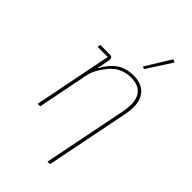

<svg xmlns="http://www.w3.org/2000/svg" viewBox="-281 -841 1131 1131"><g transform="rotate(45 284.5 -275.5)"><path d="M95 0H74L171 -487H86L90 -506H168Q179 -506 185 -501.5Q191 -497 191 -487Q191 -483 190.5 -479.5Q190 -476 189 -471L175 -401H178Q208 -458 251 -488Q294 -518 356 -518Q420 -518 454 -483Q488 -448 488 -386Q488 -371 486 -353.5Q484 -336 481 -321L377 200H356L460 -320Q463 -337 465 -355Q467 -373 467 -383Q467 -441 438 -470Q409 -499 353 -499Q319 -499 284.5 -485.5Q250 -472 220 -437Q204 -418 185 -387.5Q166 -357 157 -312ZM472 -742 372 -587 357 -594 454 -751Z"/></g></svg>

Font: IBM Plex Sans Thin
Style: Italic
Weight: 250
Italic angle: -11.31°
Designer: Mike Abbink, Paul van der Laan, Pieter van Rosmalen
Foundry: Bold Monday
Version: Version 3.201